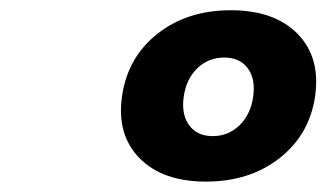

<svg xmlns="http://www.w3.org/2000/svg" viewBox="-20 -805 631 371"><path d="M215.8 -619.1Q226.6 -694.3 284.2 -739.7Q341.8 -785.2 425.8 -785.2Q510.3 -785.2 554.9 -739.7Q599.6 -694.3 588.9 -619.1Q578.1 -544.9 520.3 -499.5Q462.4 -454.1 377.9 -454.1Q293.9 -454.1 249.5 -499.5Q205.1 -544.9 215.8 -619.1ZM361.3 -673.1Q339.8 -652.3 335 -618.2Q330.1 -584 345.5 -563Q360.8 -542 391.1 -542Q421.4 -542 442.9 -563Q464.4 -584 469.2 -618.2Q474.1 -652.3 458.7 -673.1Q443.4 -693.8 413.1 -693.8Q382.8 -693.8 361.3 -673.1Z"/></svg>

Font: Trueno
Style: Bold Italic
Weight: 700
Designer: Julieta Ulanovsky
Foundry: Julieta Ulanovsky
Version: Version 3.001b | FøM Fix